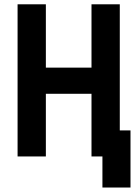

<svg xmlns="http://www.w3.org/2000/svg" viewBox="-20 -713 626 875"><path d="M446.8 141.6V-118.7H574.7V141.6ZM397 0V-693.4H525.9V0ZM60.1 0V-693.4H189V0ZM80.6 -285.6V-404.8H507.8V-285.6Z"/></svg>

Font: Cascadia Code PL
Style: Regular
Weight: 400
Monospace: yes
Designer: Aaron Bell
Foundry: Saja Typeworks
Version: Version 2102.003